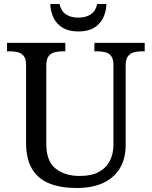

<svg xmlns="http://www.w3.org/2000/svg" viewBox="-20 -928 757 958"><path d="M362 10Q283 10 226.5 -12.5Q170 -35 140 -85Q110 -135 110 -216V-604Q110 -634 98.5 -648.5Q87 -663 68.5 -667.5Q50 -672 28 -672H15V-714H306V-672H293Q271 -672 252 -667Q233 -662 222 -647Q211 -632 211 -600V-210Q211 -123 258 -86.5Q305 -50 378 -50Q436 -50 473 -70Q510 -90 528 -125.5Q546 -161 546 -206V-604Q546 -634 534.5 -648.5Q523 -663 504.5 -667.5Q486 -672 464 -672H451V-714H702V-672H689Q667 -672 648 -667Q629 -662 618 -647Q607 -632 607 -600V-204Q607 -138 579 -90Q551 -42 496.5 -16Q442 10 362 10ZM371 -771Q324 -771 293 -789.5Q262 -808 247 -839.5Q232 -871 231 -908H277Q285 -872 309.5 -856Q334 -840 371 -840Q408 -840 432.5 -856Q457 -872 465 -908H511Q510 -871 495 -839.5Q480 -808 449.5 -789.5Q419 -771 371 -771Z"/></svg>

Font: Noto Serif Ethiopic
Style: Regular
Weight: 400
Designer: Monotype Design Team
Foundry: Monotype Imaging Inc.
Version: Version 2.102